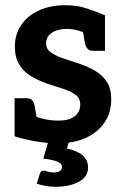

<svg xmlns="http://www.w3.org/2000/svg" viewBox="-20 -542 476 737"><path d="M201 8Q157 8 113 0Q69 -8 36 -19V-104L96 -106Q108 -96 139 -87.5Q170 -79 204 -79Q246 -79 267 -96Q288 -113 288 -140Q288 -165 269.5 -178.5Q251 -192 222.5 -201Q194 -210 164 -220Q129 -232 100 -249Q71 -266 54 -294Q37 -322 37 -363Q37 -410 61.5 -446Q86 -482 129.5 -502Q173 -522 231 -522Q274 -522 310.5 -510.5Q347 -499 383 -483V-420L320 -412Q302 -418 281 -424.5Q260 -431 235 -431Q212 -431 194 -424Q176 -417 166.5 -405Q157 -393 157 -376Q157 -353 177 -339.5Q197 -326 227 -316.5Q257 -307 283 -298Q316 -287 344.5 -270.5Q373 -254 390 -228Q407 -202 407 -161Q407 -111 382 -73Q357 -35 311 -13.5Q265 8 201 8ZM294 -447 383 -425V-347H337Q323 -347 316 -355Q309 -363 306 -376ZM125 -65 36 -87V-165H82Q97 -165 103.5 -157Q110 -149 113 -136ZM194 175Q174 175 156.5 172Q139 169 121 163L133 125Q136 113 147 113Q154 113 163 116.5Q172 120 186 120Q203 120 210.5 114Q218 108 218 99Q218 88 207.5 82Q197 76 181 72.5Q165 69 146 67L168 -7H247L237 28Q280 38 299 56Q318 74 318 101Q318 137 282 156Q246 175 194 175Z"/></svg>

Font: Aleo
Style: Bold
Weight: 700
Designer: Alessio Laiso
Foundry: Alessio Laiso
Version: Version 2.001;gftools[0.9.29]